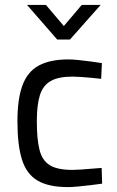

<svg xmlns="http://www.w3.org/2000/svg" viewBox="-20 -752 476 782"><path d="M257 10Q178 10 133 -16.5Q88 -43 69.5 -102Q51 -161 51 -258Q51 -349 71.5 -404.5Q92 -460 138 -485Q184 -510 258 -510Q275 -510 299.5 -507.5Q324 -505 350 -501.5Q376 -498 395 -495L392 -431Q375 -433 353 -435Q331 -437 310 -438.5Q289 -440 275 -440Q218 -440 186.5 -422Q155 -404 142.5 -364.5Q130 -325 130 -258Q130 -185 141 -141.5Q152 -98 183 -79Q214 -60 275 -60Q289 -60 310.5 -61.5Q332 -63 354.5 -65Q377 -67 394 -68L396 -4Q376 -1 350 2Q324 5 299 7.5Q274 10 257 10ZM213 -591 90 -732H167L240 -646L313 -732H390L265 -591Z"/></svg>

Font: Cairo
Style: Regular
Weight: 400
Designer: Mohamed Gaber, Accademia di Belle Arti di Urbino
Foundry: Kief Type Foundry, Accademia di Belle Arti di Urbino
Version: Version 3.120